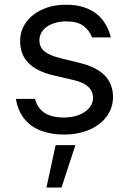

<svg xmlns="http://www.w3.org/2000/svg" viewBox="-20 -573 558 834"><path d="M257.8 11.4Q201 11.4 157 -5.7Q112.9 -22.7 85.2 -57.4Q57.5 -92 49 -143.5H132.1Q142.8 -102.6 174 -82.6Q205.3 -62.5 256.4 -62.5Q294.4 -62.5 323.3 -73.9Q352.3 -85.2 368.1 -104.8Q383.9 -124.3 384.2 -147.7Q383.9 -176.1 363.8 -195.5Q343.8 -214.8 303.3 -224.4L212.4 -245.7Q138.1 -263.1 102.6 -300.4Q67.1 -337.7 67.5 -394.9Q67.5 -440.3 93.4 -476.2Q119.3 -512.1 165 -532.3Q210.6 -552.6 267.8 -552.6Q321 -552.6 360.8 -535.5Q400.6 -518.5 425.6 -486.5Q450.6 -454.5 461.6 -410.5H380Q368.3 -441.1 342.2 -460.6Q316.1 -480.1 267.8 -480.1Q234.7 -480.1 207.9 -469.8Q181.1 -459.5 166.2 -440.9Q151.3 -422.2 151.3 -399.1Q150.9 -368.3 173.1 -350Q195.3 -331.7 245 -319.6L326 -299.7Q398.8 -282 434.7 -245.4Q470.5 -208.8 470.9 -152Q470.9 -105.1 443.9 -67.8Q416.9 -30.5 368.4 -9.6Q320 11.4 257.8 11.4ZM181.8 241.5 221.6 57.5H307.5L247.2 241.5Z"/></svg>

Font: Riot Sans
Style: Regular
Weight: 400
Designer: Rasmus Andersson
Foundry: rsms
Version: Version 3.005